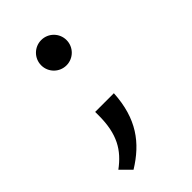

<svg xmlns="http://www.w3.org/2000/svg" viewBox="-181 -450 697 697"><g transform="rotate(-45 168.0 -101.0)"><path d="M171 -386C135 -386 106 -357 106 -321C106 -285 135 -256 171 -256C207 -256 236 -285 236 -321C236 -357 207 -386 171 -386ZM36 145 75 184C161 131 214 61 221 -63H125V-45C125 51 94 102 36 145Z"/></g></svg>

Font: Iranian Serif 
Style: Regular
Weight: 400
Designer: Hooman Mehr, Hadi Navid in Neviseh Pardaz Co. Ltd. (http://nevisa.com)
Foundry: http://font-store.ir
Version: 5.0.2 build 3/9/1393